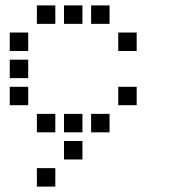

<svg xmlns="http://www.w3.org/2000/svg" viewBox="-20 -504 640 708"><path d="M117 -484Q116 -484 116 -484Q116 -484 116 -483V-417Q116 -416 116 -416Q116 -416 117 -416H183Q184 -416 184 -416Q184 -416 184 -417V-483Q184 -484 184 -484Q184 -484 183 -484ZM217 -484Q216 -484 216 -484Q216 -484 216 -483V-417Q216 -416 216 -416Q216 -416 217 -416H283Q284 -416 284 -416Q284 -416 284 -417V-483Q284 -484 284 -484Q284 -484 283 -484ZM317 -484Q316 -484 316 -484Q316 -484 316 -483V-417Q316 -416 316 -416Q316 -416 317 -416H383Q384 -416 384 -416Q384 -416 384 -417V-483Q384 -484 384 -484Q384 -484 383 -484ZM17 -384Q16 -384 16 -384Q16 -384 16 -383V-317Q16 -316 16 -316Q16 -316 17 -316H83Q84 -316 84 -316Q84 -316 84 -317V-383Q84 -384 84 -384Q84 -384 83 -384ZM417 -384Q416 -384 416 -384Q416 -384 416 -383V-317Q416 -316 416 -316Q416 -316 417 -316H483Q484 -316 484 -316Q484 -316 484 -317V-383Q484 -384 484 -384Q484 -384 483 -384ZM17 -284Q16 -284 16 -284Q16 -284 16 -283V-217Q16 -216 16 -216Q16 -216 17 -216H83Q84 -216 84 -216Q84 -216 84 -217V-283Q84 -284 84 -284Q84 -284 83 -284ZM17 -184Q16 -184 16 -184Q16 -184 16 -183V-117Q16 -116 16 -116Q16 -116 17 -116H83Q84 -116 84 -116Q84 -116 84 -117V-183Q84 -184 84 -184Q84 -184 83 -184ZM417 -184Q416 -184 416 -184Q416 -184 416 -183V-117Q416 -116 416 -116Q416 -116 417 -116H483Q484 -116 484 -116Q484 -116 484 -117V-183Q484 -184 484 -184Q484 -184 483 -184ZM117 -84Q116 -84 116 -84Q116 -84 116 -83V-17Q116 -16 116 -16Q116 -16 117 -16H183Q184 -16 184 -16Q184 -16 184 -17V-83Q184 -84 184 -84Q184 -84 183 -84ZM217 -84Q216 -84 216 -84Q216 -84 216 -83V-17Q216 -16 216 -16Q216 -16 217 -16H283Q284 -16 284 -16Q284 -16 284 -17V-83Q284 -84 284 -84Q284 -84 283 -84ZM317 -84Q316 -84 316 -84Q316 -84 316 -83V-17Q316 -16 316 -16Q316 -16 317 -16H383Q384 -16 384 -16Q384 -16 384 -17V-83Q384 -84 384 -84Q384 -84 383 -84ZM217 16Q216 16 216 16Q216 16 216 17V83Q216 84 216 84Q216 84 217 84H283Q284 84 284 84Q284 84 284 83V17Q284 16 284 16Q284 16 283 16ZM117 116Q116 116 116 116Q116 116 116 117V183Q116 184 116 184Q116 184 117 184H183Q184 184 184 184Q184 184 184 183V117Q184 116 184 116Q184 116 183 116Z"/></svg>

Font: Doto SemiBold
Style: Regular
Weight: 600
Monospace: yes
Version: Version 1.000